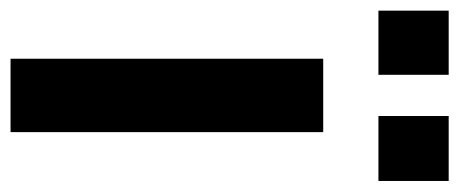

<svg xmlns="http://www.w3.org/2000/svg" viewBox="-296 -582 850 355"><g transform="rotate(90 128.5 -405.0)"><path d="M166 -680.2V-810.1H286.1V-680.2ZM-28.8 -680.2V-810.1H89.8V-680.2ZM60.1 0V-578.1H195.8V0Z"/></g></svg>

Font: Oswald Medium
Style: Regular
Weight: 500
Designer: Vernon Adams
Foundry: Vernon Adams
Version: Version 4.103